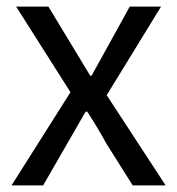

<svg xmlns="http://www.w3.org/2000/svg" viewBox="-20 -563 538 583"><path d="M194 -283 29 -543H127L254 -333H258L374 -543H469L304 -274L483 0H383L303 -127Q278 -173 245 -224H240L111 0H15Z"/></svg>

Font: 思源黑体R
Style: Regular
Weight: 400
Designer: Ryoko NISHIZUKA  (kana & ideographs); Paul D. Hunt (Latin, Greek & Cyrillic); Wenlong ZHANG  (bopomofo); Sandoll Communi
Foundry: Adobe Systems Incorporated
Version: Version 1.00 June 24, 2014, initial release